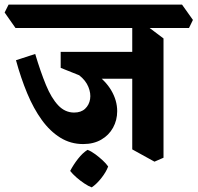

<svg xmlns="http://www.w3.org/2000/svg" viewBox="-67 -659 853 829"><path d="M292 -37Q238 -37 193.5 -64.5Q149 -92 113.5 -141Q78 -190 50.5 -256Q23 -322 2 -399L85 -426Q108 -349 131.5 -292Q155 -235 184.5 -204Q214 -173 253 -173Q283 -173 300.5 -189.5Q318 -206 322 -231Q326 -256 314.5 -284Q303 -312 275 -334L195 -366V-399L218 -394Q290 -378 339 -345Q388 -312 413.5 -268.5Q439 -225 439 -179Q439 -140 421 -107.5Q403 -75 370 -56Q337 -37 292 -37ZM323 -319 195 -389V-435H545L540 -319ZM600 39 504 -14V-581L550 -560L639 -493V22ZM0 -538 -47 -605 -30 -639H719L766 -573L749 -538ZM329 150Q315 145 297 133Q279 121 262.5 106.5Q246 92 236 79Q250 52 270 26.5Q290 1 311 -12Q327 -6 344.5 7Q362 20 377 34Q392 48 400 60Q391 84 370.5 110Q350 136 329 150Z"/></svg>

Font: Eczar SemiBold
Style: Regular
Weight: 600
Designer: Vaibhav Singh
Foundry: Rosetta Type Foundry
Version: Version 2.000